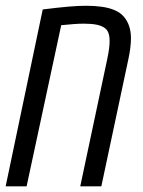

<svg xmlns="http://www.w3.org/2000/svg" viewBox="-20 -660 507 680"><path d="M0 0 131.3 -626.5Q157.2 -629.9 179.9 -632.3Q202.6 -634.8 221.9 -636.5Q241.2 -638.2 257.3 -638.9Q273.4 -639.6 286.6 -639.6Q314 -639.6 340.6 -636Q367.2 -632.3 387.2 -623.5Q397 -619.1 404.5 -613.8Q412.1 -608.4 418 -601.6Q431.2 -586.4 437.5 -567.1Q443.8 -547.9 443.8 -524.4Q443.8 -508.8 441.4 -489.3Q439 -469.7 434.1 -447.8L338.9 0H264.2L359.9 -451.2Q363.8 -469.7 366 -485.4Q368.2 -501 368.2 -514.6Q368.2 -533.2 363.3 -545.2Q358.4 -557.1 346.2 -564Q337.4 -569.3 325 -572Q312.5 -574.7 299.6 -575.4Q286.6 -576.2 276.9 -576.2Q259.8 -576.2 240.7 -574.7Q221.7 -573.2 196.8 -570.8L74.2 0Z"/></svg>

Font: Open Sans Condensed
Style: Italic
Weight: 400
Width: 3
Italic angle: -12°
Designer: Monotype Design Team
Foundry: Monotype Imaging Inc.
Version: Version 3.000